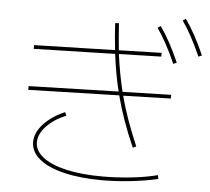

<svg xmlns="http://www.w3.org/2000/svg" viewBox="-59 -919 1118 1022"><g transform="rotate(5 500.0 -407.5)"><path d="M90 -425 570 -438Q549 -522 534 -636L100 -625V-645L532 -656Q524 -725 520 -799L540 -801Q545 -725 552 -657L780 -663V-643L554 -637Q568 -532 591 -438L850 -445V-425L596 -418Q625 -305 689 -155L671 -147Q608 -290 575 -418L90 -405ZM296 -304 304 -286Q237 -258 198.5 -216Q160 -174 160 -131Q160 -86 204.5 -51.5Q249 -17 331 1.5Q413 20 523 20Q599 20 678 11.5Q757 3 817 -13L821 7Q759 22 679 31Q599 40 523 40Q406 40 319.5 19Q233 -2 186.5 -40.5Q140 -79 140 -131Q140 -180 182 -226.5Q224 -273 296 -304ZM763 -805Q816 -730 865 -618L847 -610Q796 -725 747 -794ZM893 -855Q946 -780 995 -668L977 -660Q926 -775 877 -844Z"/></g></svg>

Font: Enso Thin
Style: Regular
Weight: 100
Designer: Coji Morishita
Foundry: UNDERFOREST DESIGN
Version: Version 1.000